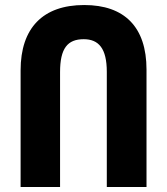

<svg xmlns="http://www.w3.org/2000/svg" viewBox="-20 -744 666 764"><path d="M62 0H219V-457C219 -552 249 -588 313 -588C373 -588 405 -551 405 -458V0H563V-467C563 -637 475 -724 315 -724C151 -724 62 -633 62 -464Z"/></svg>

Font: Noto Sans Georgian Condensed ExtraBold
Style: Regular
Weight: 800
Width: 3
Designer: Monotype Design Team, Akaki Razmadze
Foundry: Google LLC
Version: Version 2.005